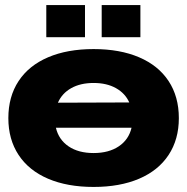

<svg xmlns="http://www.w3.org/2000/svg" viewBox="-20 -726 740 759"><path d="M687 -259Q687 -175 646.5 -113.5Q606 -52 530 -19.5Q454 13 350 13Q246 13 170 -19.5Q94 -52 53.5 -113.5Q13 -175 13 -259Q13 -344 53.5 -405.5Q94 -467 170 -499.5Q246 -532 350 -532Q454 -532 530 -499.5Q606 -467 646.5 -405.5Q687 -344 687 -259ZM350 -121Q410 -121 449.5 -147.5Q489 -174 500 -221H201Q212 -174 251 -147.5Q290 -121 350 -121ZM491 -321Q475 -357 438.5 -377.5Q402 -398 350 -398Q298 -398 261.5 -377.5Q225 -357 209 -320ZM316 -706V-579H163V-706ZM382 -706H535V-579H382Z"/></svg>

Font: Non Bureau Extended
Style: Bold
Weight: 700
Width: 7
Designer: Jona Saucedo
Foundry: Non Foundry
Version: Version 1.000; ttfautohint (v1.8.4)